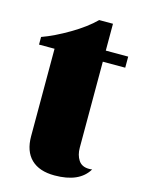

<svg xmlns="http://www.w3.org/2000/svg" viewBox="-100 -679 556 753"><g transform="rotate(15 177.5 -302.0)"><path d="M208 -619H264V-510H355V-465H264V-116Q264 -86 277.5 -65.5Q291 -45 320 -45Q328 -45 333 -46Q297 15 196 15Q134 15 101 -17Q68 -49 68 -110V-465H5V-496Q55 -514 113.5 -548.5Q172 -583 208 -619Z"/></g></svg>

Font: Sansita ExtraBold
Style: Regular
Weight: 800
Designer: Pablo Cosgaya
Foundry: Omnibus-Type
Version: Version 1.006